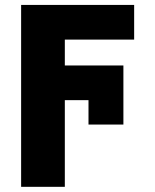

<svg xmlns="http://www.w3.org/2000/svg" viewBox="-20 -550 620 768"><path d="M516.6 -391.6H239.3V-288.1H473.6V-51.8H334V-149.4H239.3V197.3H64.5V-530.3H516.6Z"/></svg>

Font: Pretendard GOV Black
Style: Regular
Weight: 900
Designer: Base glyphs from Inter by Rasmus Andersson; Hangeul glyphs from Noto Sans CJK(Source Han Sans) by Jang Soo-young and Kan
Foundry: Kil Hyung-jin
Version: Version 1.309